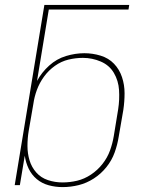

<svg xmlns="http://www.w3.org/2000/svg" viewBox="-20 -755 616 783"><path d="M235 8Q268 8 300.5 0Q333 -8 362.5 -27Q392 -46 414 -73.5Q436 -101 447.5 -133Q459 -165 464 -197L483 -307Q488 -341 488 -375Q488 -409 477.5 -440.5Q467 -472 445 -495Q423 -518 390.5 -528Q358 -538 324 -538Q287 -538 249 -526.5Q211 -515 180.5 -487.5Q150 -460 131 -425L179 -716H504L507 -735H161L40 0H61L81 -120Q85 -92 97 -67Q109 -42 130 -24.5Q151 -7 178.5 0.5Q206 8 235 8ZM235 -11Q204 -11 175.5 -20.5Q147 -30 128 -51.5Q109 -73 100.5 -101Q92 -129 92 -160Q92 -191 97 -221L116 -331Q120 -360 130.5 -388.5Q141 -417 159.5 -442.5Q178 -468 204 -486.5Q230 -505 259.5 -512Q289 -519 318 -519Q356 -519 391 -504Q426 -489 444.5 -457.5Q463 -426 465.5 -387.5Q468 -349 462 -310L444 -200Q439 -170 428.5 -141Q418 -112 398 -86.5Q378 -61 351 -43Q324 -25 294.5 -18Q265 -11 235 -11Z"/></svg>

Font: Iosevka Sparkle Thin Oblique
Style: Regular
Weight: 100
Italic angle: -9°
Designer: Belleve Invis
Foundry: Belleve Invis
Version: Version 4.5.0; ttfautohint (v1.8.3)